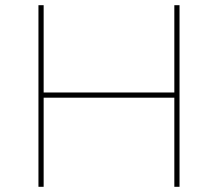

<svg xmlns="http://www.w3.org/2000/svg" viewBox="-20 -719 839 739"><path d="M128 -699H148V-363H651V-699H671V0H651V-343H148V0H128Z"/></svg>

Font: Montserrat arm Thin
Style: Regular
Weight: 250
Designer: Julieta Ulanovsky
Foundry: Julieta Ulanovsky
Version: Version 6.000;PS 006.000;hotconv 1.0.88;makeotf.lib2.5.64775